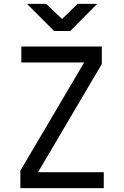

<svg xmlns="http://www.w3.org/2000/svg" viewBox="-20 -970 640 990"><path d="M85 0V-90L414 -648H90V-730H505V-640L176 -82H515V0ZM259 -810 119 -950H218L300 -872L380 -950H481L342 -810Z"/></svg>

Font: JetBrains Mono Zero
Style: Regular-Zero
Weight: 400
Designer: Philipp Nurullin, Konstantin Bulenkov
Foundry: JetBrains
Version: Version 2.211